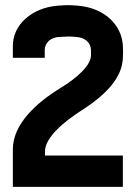

<svg xmlns="http://www.w3.org/2000/svg" viewBox="-20 -727 530 747"><path d="M458 -122H155V-138C155 -191 226 -252 298 -298C397 -361 456 -428 458 -502C459 -525 459 -526 458 -549C454 -631 385 -697 282 -705C248 -708 235 -707 205 -705C104 -697 30 -631 30 -549V-502H154V-529C154 -565 181 -581 207 -583C241 -585 248 -586 278 -583C307 -581 334 -565 334 -529V-512C334 -471 275 -421 216 -385C121 -327 30 -244 30 -146V0H458Z"/></svg>

Font: Fervojo
Style: Bold
Weight: 700
Designer: kohakuno
Version: ver.1.0